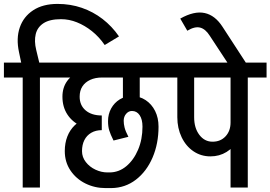

<svg xmlns="http://www.w3.org/2000/svg" viewBox="-45 -958 1382 981"><path d="M490 -728Q461 -770 424.5 -799Q388 -828 348 -844Q308 -860 267 -860L249 -938Q315 -938 373 -918Q431 -898 479 -861Q527 -824 563 -772ZM67 -620 52 -692 140 -703 160 -620ZM52 -692Q37 -762 56 -817.5Q75 -873 124.5 -905.5Q174 -938 249 -938L267 -860Q209 -860 177.5 -839.5Q146 -819 137.5 -783.5Q129 -748 140 -703ZM71 0V-626H159V0ZM-25 -562V-638H255V-562Z M583 -423V-585H669V-423Q654 -427 640 -428.5Q626 -430 612.5 -428.5Q599 -427 583 -423ZM524 3 514 -77Q562 -77 600 -108.5Q638 -140 660.5 -193Q683 -246 683 -311H765Q765 -224 734.5 -153Q704 -82 649.5 -40Q595 2 524 3ZM494 3Q439 3 391.5 -20.5Q344 -44 315 -87Q286 -130 286 -186H374Q374 -155 393.5 -130Q413 -105 443 -91Q473 -77 504 -77ZM493 3 503 -77H515L525 3ZM286 -186Q286 -227 299 -260.5Q312 -294 337 -318Q362 -342 397 -355Q432 -368 475 -368V-293Q444 -293 421 -279.5Q398 -266 386 -242Q374 -218 374 -186ZM475 -293Q414 -293 369 -314Q324 -335 299 -373.5Q274 -412 274 -464H362Q362 -420 392.5 -394Q423 -368 475 -368ZM274 -464Q274 -511 298.5 -544.5Q323 -578 368.5 -596.5Q414 -615 477 -615V-562Q442 -562 416 -550Q390 -538 376 -516.5Q362 -495 362 -464ZM186 -562V-638H828V-562ZM683 -311Q683 -348 668.5 -369.5Q654 -391 629 -391V-467Q668 -467 699 -446.5Q730 -426 747.5 -391Q765 -356 765 -311ZM535 -240Q519 -272 513 -292Q507 -312 507 -339L587 -341Q587 -325 591.5 -306.5Q596 -288 611 -259ZM507 -339Q507 -375 523 -404Q539 -433 566.5 -450Q594 -467 629 -467V-391Q612 -391 599.5 -376.5Q587 -362 587 -341Z M1030 -159Q982 -159 943.5 -185Q905 -211 883 -257Q861 -303 861 -359H947Q947 -304 973.5 -269Q1000 -234 1041 -234ZM1030 -159 1041 -234Q1082 -234 1107.5 -261.5Q1133 -289 1133 -332H1191Q1191 -283 1170 -243.5Q1149 -204 1112.5 -181.5Q1076 -159 1030 -159ZM861 -358V-628H947V-358ZM778 -562V-638H1142V-562ZM1133 0V-626H1221V0ZM1037 -562V-638H1317V-562Z M1117 -638 1027 -775 1092 -821 1211 -638ZM1027 -775Q1005 -810 977.5 -817Q950 -824 912 -801L876 -863Q947 -903 1000.5 -891.5Q1054 -880 1092 -821Z"/></svg>

Font: Akshar Light
Style: Regular
Weight: 400
Version: Version 1.100